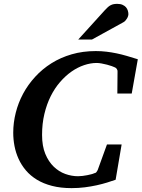

<svg xmlns="http://www.w3.org/2000/svg" viewBox="-20 -949 727 985"><path d="M655.8 -469.2H582L583 -581.1Q584 -586.9 579.8 -594.2Q575.7 -601.6 567.9 -604Q564 -606 553.2 -609.9Q542.5 -613.8 529.1 -617.2Q515.6 -620.6 501.5 -623.3Q487.3 -626 476.1 -626Q444.3 -626 411.1 -614.7Q377.9 -603.5 346.9 -581.8Q315.9 -560.1 288.3 -528.3Q260.7 -496.6 240.2 -455.6Q219.7 -414.6 207.8 -364.7Q195.8 -314.9 195.8 -256.8Q195.8 -199.7 212.4 -159.7Q229 -119.6 255.6 -94Q282.2 -68.4 314.9 -56.6Q347.7 -44.9 379.9 -44.9Q390.6 -44.9 403.3 -46.4Q416 -47.9 427.7 -50.3Q439.5 -52.7 449 -55.2Q458.5 -57.6 462.9 -60.1Q470.7 -61 474.6 -65.9Q478.5 -70.8 481 -76.2L528.8 -208H604L573.2 -26.9Q554.2 -20 529.5 -12.5Q504.9 -4.9 476.1 1.5Q447.3 7.8 414.8 12Q382.3 16.1 347.2 16.1Q291 16.1 246.8 4.6Q202.6 -6.8 169.4 -27.1Q136.2 -47.4 113 -74.7Q89.8 -102.1 75.4 -133.8Q61 -165.5 54.4 -199.7Q47.9 -233.9 47.9 -268.1Q47.9 -319.3 60.8 -370.6Q73.7 -421.9 98.6 -468.3Q123.5 -514.6 160.2 -554.7Q196.8 -594.7 243.7 -624.3Q290.5 -653.8 347.7 -670.4Q404.8 -687 471.2 -687Q500 -687 526.1 -683.8Q552.2 -680.7 578.1 -675.3Q604 -669.9 630.6 -662.1Q657.2 -654.3 687 -645ZM638.7 -876.5Q638.7 -871.6 636.7 -865.5Q634.8 -859.4 631.1 -853.5Q627.4 -847.7 622.8 -842.5Q618.2 -837.4 612.3 -834.5L451.7 -746.1H381.3L518.6 -897.5Q526.9 -906.7 533.9 -912.8Q541 -918.9 548.3 -922.6Q555.7 -926.3 563.5 -927.7Q571.3 -929.2 581.5 -929.2Q597.7 -929.2 608.6 -924.3Q619.6 -919.4 626.2 -911.9Q632.8 -904.3 635.7 -894.8Q638.7 -885.3 638.7 -876.5Z"/></svg>

Font: Charis SIL Am
Style: Bold Italic
Weight: 700
Italic angle: -11°
Foundry: SIL International
Version: Version 5.000